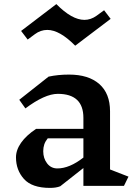

<svg xmlns="http://www.w3.org/2000/svg" viewBox="-20 -907 670 937"><path d="M585 0H387V-87L274 2Q254 10 224 10Q136 10 97 -33.5Q58 -77 58 -139Q58 -175 83 -210.5Q108 -246 156 -278H387V-332Q387 -449 262 -449Q199 -449 104 -378L74 -420L217 -533Q263 -543 317 -543Q412 -543 464.5 -497Q517 -451 517 -364V-80L607 -45ZM387 -138V-232H213Q201 -217 196 -202Q191 -187 191 -169Q191 -134 210 -109.5Q229 -85 260 -85Q319 -85 387 -138ZM392 -810Q423 -810 451 -830L488 -857L520 -815L347 -684Q271 -761 211 -761Q178 -761 150 -740L115 -714L83 -756L255 -887Q331 -810 392 -810Z"/></svg>

Font: InknutAntiqua
Style: Medium
Weight: 500
Designer: Claus Eggers Srensen
Foundry: Claus Eggers Srensen
Version: Version 1.000; ttfautohint (v1.2) -l 7 -r 28 -G 50 -x 13 -D 